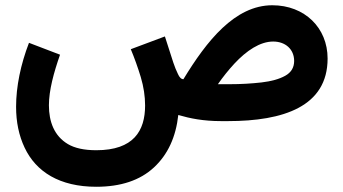

<svg xmlns="http://www.w3.org/2000/svg" viewBox="-20 -463 1312 734"><path d="M348.1 251C441.4 251 515.1 226.6 568.4 177.2C621.6 127.9 652.3 61 661.6 -23.4C706.5 -10.3 756.8 0 825.7 0H851.1C1063.5 0 1232.4 -55.7 1232.4 -239.3C1232.4 -356.9 1144.5 -442.9 1021 -442.9C877.9 -442.9 770 -306.2 681.2 -160.2C672.9 -160.2 666 -167 660.2 -180.2C653.8 -193.4 647.9 -207.5 642.6 -223.6L610.4 -323.7L480 -274.9C494.1 -241.2 506.8 -205.6 518.1 -168.5C529.3 -130.9 534.7 -94.7 534.7 -59.6C534.7 37.1 490.7 111.3 348.1 111.3C302.2 111.3 266.1 103.5 239.7 87.9C187 56.6 167 2 167 -60.5C167 -117.7 185.5 -185.1 209.5 -253.9L90.8 -299.3C59.1 -216.8 41.5 -132.3 41.5 -54.7C41.5 3.4 52.2 55.2 74.2 101.6C117.7 193.8 208 251 348.1 251ZM1024.4 -304.2C1070.8 -304.2 1104.5 -274.9 1104.5 -230C1104.5 -205.1 1093.3 -186 1070.3 -173.3C1047.4 -160.6 1017.6 -152.3 980 -147.9C942.4 -143.6 901.4 -141.1 857.4 -141.1H813C832 -168.5 853 -194.8 876 -219.7C922.4 -269.5 974.1 -304.2 1024.4 -304.2Z"/></svg>

Font: Vazirmatn ExtraBold
Style: Regular
Weight: 800
Designer: Saber Rastikerdar
Foundry: Saber Rastikerdar
Version: Version 33.003